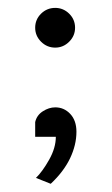

<svg xmlns="http://www.w3.org/2000/svg" viewBox="-20 -358 278 477"><path d="M106 98.6 69.3 84Q85.4 68.4 102.1 38.8Q118.7 9.3 118.7 -18.1H67.4V-54.7Q71.3 -71.8 86.4 -81.5Q101.6 -91.3 117.2 -91.3Q139.2 -91.3 154.5 -75Q169.9 -58.6 169.9 -30.8Q169.9 2 154.1 35.2Q138.2 68.4 106 98.6ZM117.2 -239.7Q96.7 -239.7 82 -254.4Q67.4 -269 67.4 -289.1Q67.4 -309.6 82 -324Q96.7 -338.4 117.2 -338.4Q137.2 -338.4 151.9 -324Q166.5 -309.6 166.5 -289.1Q166.5 -269 151.9 -254.4Q137.2 -239.7 117.2 -239.7Z"/></svg>

Font: Harmattan
Style: Regular
Weight: 400
Designer: George W. Nuss III and SIL International
Foundry: SIL International
Version: Version 4.000